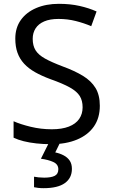

<svg xmlns="http://www.w3.org/2000/svg" viewBox="-20 -795 589 1004"><path d="M502 -242Q502 -178 471 -133.5Q440 -89 382.5 -65Q325 -41 247 -41Q207 -41 170.5 -45Q134 -49 104 -56.5Q74 -64 51 -75V-161Q87 -145 140.5 -132Q194 -119 251 -119Q304 -119 340 -133Q376 -147 394 -173Q412 -199 412 -234Q412 -269 397 -293Q382 -317 345.5 -337.5Q309 -358 244 -381Q198 -398 163.5 -417.5Q129 -437 106 -462Q83 -487 71.5 -519Q60 -551 60 -593Q60 -650 89 -690.5Q118 -731 169.5 -753Q221 -775 288 -775Q347 -775 396 -764Q445 -753 485 -735L457 -658Q420 -674 376.5 -685Q333 -696 286 -696Q241 -696 211 -683Q181 -670 166 -646.5Q151 -623 151 -592Q151 -556 166 -532Q181 -508 215 -489Q249 -470 307 -448Q370 -425 413.5 -398.5Q457 -372 479.5 -335Q502 -298 502 -242ZM356 88Q356 136 319 162.5Q282 189 208 189Q193 189 179.5 187.5Q166 186 158 184V129Q167 131 182 132.5Q197 134 211 134Q247 134 266 124.5Q285 115 285 90Q285 64 258.5 52Q232 40 194 35L237 -51H295L269 2Q293 7 313 17.5Q333 28 344.5 45Q356 62 356 88Z"/></svg>

Font: Noto Sans Tamil UI
Style: Regular
Weight: 400
Designer: Jelle Bosma - Monotype Design Team
Foundry: Monotype Imaging Inc.
Version: Version 2.004